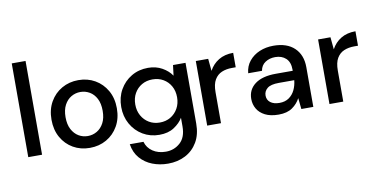

<svg xmlns="http://www.w3.org/2000/svg" viewBox="-85 -970 2864 1452"><g transform="rotate(-10 1346.5 -244.0)"><path d="M67 0V-720H173V0Z M539 12Q468 12 411.5 -20.5Q355 -53 322 -111.5Q289 -170 289 -248Q289 -326 322.5 -384.5Q356 -443 413 -475.5Q470 -508 540 -508Q611 -508 667.5 -475.5Q724 -443 757.5 -384.5Q791 -326 791 -248Q791 -170 757.5 -111.5Q724 -53 667 -20.5Q610 12 539 12ZM539 -79Q577 -79 609.5 -98Q642 -117 662 -154.5Q682 -192 682 -248Q682 -304 662.5 -341.5Q643 -379 610.5 -398Q578 -417 540 -417Q502 -417 469.5 -398Q437 -379 417 -341.5Q397 -304 397 -248Q397 -192 417 -154.5Q437 -117 469 -98Q501 -79 539 -79Z M1101 232Q1037 232 981.5 210.5Q926 189 888 145.5Q850 102 840 37H945Q958 84 999.5 112Q1041 140 1100 140Q1164 140 1210 98.5Q1256 57 1256 -26V-93Q1233 -54 1187.5 -24Q1142 6 1074 6Q1004 6 947.5 -27.5Q891 -61 858 -119.5Q825 -178 825 -251Q825 -325 858 -383Q891 -441 947.5 -474.5Q1004 -508 1075 -508Q1136 -508 1183 -481.5Q1230 -455 1256 -416L1266 -496H1362V-30Q1362 54 1327.5 112.5Q1293 171 1234 201.5Q1175 232 1101 232ZM1093 -85Q1140 -85 1176 -106.5Q1212 -128 1233 -165.5Q1254 -203 1254 -251Q1254 -300 1233 -337Q1212 -374 1176 -395Q1140 -416 1093 -416Q1047 -416 1011 -395Q975 -374 954 -337Q933 -300 933 -251Q933 -203 954 -165.5Q975 -128 1011 -106.5Q1047 -85 1093 -85Z M1441 0V-496H1536L1545 -402Q1571 -451 1617.5 -479.5Q1664 -508 1730 -508V-397H1701Q1657 -397 1622.5 -382.5Q1588 -368 1567.5 -333.5Q1547 -299 1547 -238V0Z M1989 12Q1926 12 1885 -9Q1844 -30 1824 -64.5Q1804 -99 1804 -140Q1804 -212 1860 -254Q1916 -296 2020 -296H2150V-305Q2150 -363 2118.5 -392Q2087 -421 2037 -421Q1993 -421 1960.5 -399.5Q1928 -378 1921 -336H1815Q1820 -390 1851.5 -428.5Q1883 -467 1931.5 -487.5Q1980 -508 2038 -508Q2142 -508 2199 -453.5Q2256 -399 2256 -305V0H2164L2155 -85Q2134 -44 2094 -16Q2054 12 1989 12ZM2010 -74Q2053 -74 2082.5 -94.5Q2112 -115 2128.5 -149Q2145 -183 2149 -224H2031Q1968 -224 1941.5 -202Q1915 -180 1915 -147Q1915 -113 1940.5 -93.5Q1966 -74 2010 -74Z M2380 0V-496H2475L2484 -402Q2510 -451 2556.5 -479.5Q2603 -508 2669 -508V-397H2640Q2596 -397 2561.5 -382.5Q2527 -368 2506.5 -333.5Q2486 -299 2486 -238V0Z"/></g></svg>

Font: Firefly Display Medium
Style: Regular
Weight: 500
Designer: Colophon Foundry, Jonny Pinhorn
Foundry: Colophon Foundry
Version: Version 1.200; ttfautohint (v1.8.3)